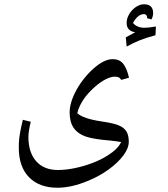

<svg xmlns="http://www.w3.org/2000/svg" viewBox="-20 -752 787 899"><path d="M249 127Q164 127 116 78Q68 29 68 -61Q68 -81 69.5 -98Q71 -115 75 -136.5Q79 -158 87 -191L124 -182Q113 -136 113 -111Q113 -38 149.5 3Q186 44 251 44Q287 44 329 35.5Q371 27 412 11.5Q453 -4 484 -24Q508 -39 524 -55Q540 -71 547 -87Q534 -89 521.5 -91Q509 -93 495 -94Q419 -100 382 -112.5Q345 -125 325 -153Q306 -181 306 -226Q306 -257 320.5 -294Q335 -331 361 -367.5Q387 -404 419 -432Q468 -475 507 -475Q541 -475 558 -452Q575 -429 584 -388L548 -378Q541 -388 534.5 -390.5Q528 -393 516 -393Q499 -393 474.5 -380.5Q450 -368 425.5 -346.5Q401 -325 380 -299Q349 -257 342 -222Q356 -209 384 -199.5Q412 -190 452 -184Q488 -179 513 -172.5Q538 -166 553 -156Q570 -144 576.5 -127.5Q583 -111 583 -88Q583 -58 557.5 -24Q532 10 489.5 41Q447 72 394 94Q316 127 249 127ZM573 -534 569 -577 613 -601Q573 -607 573 -645Q573 -666 585 -686Q597 -706 616 -719Q635 -732 654 -732Q697 -732 697 -691Q697 -675 689 -661L668 -667L669 -671Q669 -676 665 -681Q661 -686 655 -686Q638 -686 624 -673Q610 -660 603 -644Q622 -622 656 -622Q666 -622 679.5 -623.5Q693 -625 710 -628L708 -587Q663 -575 633.5 -563Q604 -551 573 -534Z"/></svg>

Font: Noto Naskh Arabic UI
Style: Regular
Weight: 400
Designer: Monotype Design Team, David Williams, Mohamad Dakak and Nizar Qandah
Foundry: Monotype Imaging Inc.
Version: Version 2.014